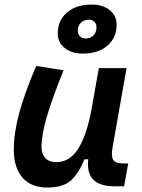

<svg xmlns="http://www.w3.org/2000/svg" viewBox="-20 -819 626 849"><path d="M189 10.3Q118.2 10.3 79.6 -33.4Q41 -77.1 41 -156.7Q41 -229.5 64.5 -317.4Q87.9 -405.3 140.1 -527.3L261.2 -508.3Q210.4 -383.3 187 -302.7Q163.6 -222.2 163.6 -168.9Q163.6 -137.2 180.9 -119.6Q198.2 -102.1 229.5 -102.1Q287.6 -102.1 324.7 -159.7Q361.8 -217.3 382.8 -325.7V-325.2L417 -517.6H539.6L477.5 -166Q470.7 -127 481 -111.6Q491.2 -96.2 524.4 -96.2H546.9L528.8 4.9H487.8Q421.9 4.9 392.8 -24.2Q363.8 -53.2 370.1 -114.7H353Q330.6 -56.2 295.7 -22.9Q260.7 10.3 189 10.3ZM346.7 -582Q296.4 -582 265.9 -606.7Q235.4 -631.3 235.4 -671.4Q235.4 -729 276.4 -763.9Q317.4 -798.8 384.8 -798.8Q434.6 -798.8 465.1 -774.4Q495.6 -750 495.6 -709.5Q495.6 -651.9 454.6 -616.9Q413.6 -582 346.7 -582ZM358.4 -648.9Q379.9 -648.9 393.3 -662.4Q406.7 -675.8 406.7 -698.2Q406.7 -713.4 397.5 -722.7Q388.2 -731.9 373 -731.9Q351.1 -731.9 337.6 -718.5Q324.2 -705.1 324.2 -682.6Q324.2 -667.5 333.7 -658.2Q343.3 -648.9 358.4 -648.9Z"/></svg>

Font: Cascadia Code NF SemiBold
Style: Italic
Weight: 600
Italic angle: -10°
Monospace: yes
Designer: Aaron Bell
Foundry: Saja Typeworks
Version: Version 2404.023; ttfautohint (v1.8.4)